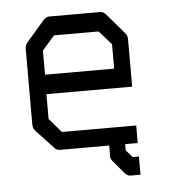

<svg xmlns="http://www.w3.org/2000/svg" viewBox="-44 -518 573 610"><g transform="rotate(-5 243.0 -213.0)"><path d="M291.5 -6Q289 -8.5 289 -15V-51H132.5Q121 -51 114.5 -59L58.5 -119Q51.5 -126.5 51.5 -140V-382Q51.5 -391 60.5 -402L115 -465Q125 -476 135 -476H298Q308 -476 317 -465L370 -403Q378 -394.5 378 -383V-231H104.5V-152L143 -107H380V-51H340V-31L360 -8H380V50H348.5Q339 50 330.5 41L296 0ZM105.5 -293H326V-371L287 -415H145L105.5 -370Z"/></g></svg>

Font: 3270 Nerd Font Mono SemCond
Style: Regular
Weight: 400
Monospace: yes
Version: Version 3.0.1;Nerd Fonts 3.1.1